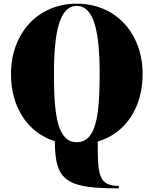

<svg xmlns="http://www.w3.org/2000/svg" viewBox="-20 -780 840 1050"><path d="M630 236.5C517 236.5 514.5 173 514.5 -6C669 -52 760 -193.5 760 -375C760 -597.5 613 -760 400 -760C187 -760 40 -597.5 40 -375C40 -195.5 129 -55.5 280 -7.5C280 212.5 347 250 630 250ZM400 -747.5C494 -747.5 525 -607 525 -375C525 -143 504 -2.5 400 -2.5C296 -2.5 275 -143 275 -375C275 -607 306 -747.5 400 -747.5Z"/></svg>

Font: Bodoni* 16pt Fatface
Style: Regular
Weight: 900
Version: Version 2.3